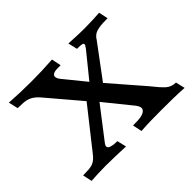

<svg xmlns="http://www.w3.org/2000/svg" viewBox="-106 -584 737 737"><g transform="rotate(-45 262.5 -215.5)"><path d="M256 -190 159 -64Q153 -56 153 -51Q153 -42 166 -38.5Q179 -35 193 -35H198L207 3Q181 2 154.5 1Q128 0 99 0Q75 0 56.5 1Q38 2 20 3L12 -35H16Q32 -35 44 -36Q56 -37 65 -40.5Q74 -44 82 -51Q90 -58 99 -70L223 -227L116 -353Q104 -368 93.5 -376.5Q83 -385 72 -389Q61 -393 49 -394Q37 -395 22 -395H17L8 -434Q37 -432 67 -431Q97 -430 127 -430Q156 -430 184.5 -431Q213 -432 242 -434L250 -395H232Q211 -395 205 -385.5Q199 -376 212 -359L283 -272L364 -372Q372 -383 372 -387Q372 -392 364.5 -393.5Q357 -395 348 -395H339L330 -433Q356 -432 372.5 -431Q389 -430 418 -430Q442 -430 460.5 -431Q479 -432 497 -433L505 -395H493Q464 -395 445.5 -389.5Q427 -384 416 -365L317 -232L434 -97Q459 -65 475.5 -50Q492 -35 516 -35L525 3Q496 1 464.5 0.5Q433 0 403 0Q374 0 347 0.5Q320 1 291 3L283 -35Q294 -35 309.5 -35.5Q325 -36 337 -40.5Q349 -45 353 -54Q357 -63 345 -80Z"/></g></svg>

Font: Lusitana
Style: Regular
Weight: 400
Designer: Ana Paula Megda
Foundry: Ana Paula Megda
Version: Version 1.000; ttfautohint (v1.1) -l 8 -r 50 -G 200 -x 14 -D